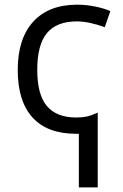

<svg xmlns="http://www.w3.org/2000/svg" viewBox="-20 -565 528 825"><path d="M307.1 9.8Q183.1 9.8 119.6 -60.3Q56.2 -130.4 56.2 -264.2Q56.2 -398.9 122.8 -471.9Q189.5 -544.9 312 -544.9Q350.6 -544.9 390.6 -536.6Q430.7 -528.3 454.1 -517.1L430.2 -448.2Q360.8 -473.1 310.1 -473.1Q223.6 -473.1 181.9 -423.1Q140.1 -373 140.1 -265.1Q140.1 -157.7 181.9 -108.9Q223.6 -60.1 307.1 -60.1Q333 -60.1 352.5 -64.2Q372.1 -68.4 399.9 -81.1V240.2H318.8V9.8Z"/></svg>

Font: HunimalSansv1.5
Style: Regular
Weight: 400
Foundry: Ascender Corporation
Version: Version 1.10